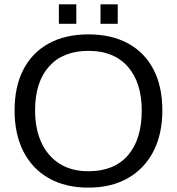

<svg xmlns="http://www.w3.org/2000/svg" viewBox="-20 -857 818 887"><path d="M730 -347.2Q730 -236.8 688.2 -156.7Q646.5 -76.7 569.8 -33.4Q493.2 9.8 388.2 9.8Q282.7 9.8 206.3 -33.2Q129.9 -76.2 88.6 -156.2Q47.4 -236.3 47.4 -347.2Q47.4 -457.5 88.1 -535.9Q128.9 -614.3 205.3 -656.2Q281.7 -698.2 389.2 -698.2Q494.6 -698.2 571 -656.7Q647.5 -615.2 688.7 -536.9Q730 -458.5 730 -347.2ZM634.8 -347.2Q634.8 -475.6 570.6 -548.8Q506.3 -622.1 389.2 -622.1Q271 -622.1 206.5 -549.8Q142.1 -477.5 142.1 -347.2Q142.1 -261.2 171.4 -198Q200.7 -134.8 255.9 -100.3Q311 -65.9 388.2 -65.9Q507.3 -65.9 571 -139.4Q634.8 -212.9 634.8 -347.2ZM523.9 -836.9V-747.1H444.3V-836.9ZM332.5 -836.9V-747.1H252V-836.9Z"/></svg>

Font: Arimo
Style: Regular
Weight: 400
Designer: Steve Matteson
Foundry: Monotype Imaging Inc.
Version: Version 1.33